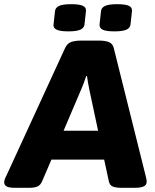

<svg xmlns="http://www.w3.org/2000/svg" viewBox="-48 -896 742 918"><path d="M25 2Q-6 2 -17 -5Q-28 -12 -28 -24Q-28 -31 -25 -39.5Q-22 -48 -17 -57L263 -666Q273 -688 291.5 -695Q310 -702 344 -702H422Q456 -702 473.5 -694.5Q491 -687 496 -666L648 -57Q650 -48 652 -39.5Q654 -31 653 -25Q653 -12 639.5 -5Q626 2 595 2H533Q507 2 491.5 -4Q476 -10 472 -31L450 -133H198L154 -31Q146 -11 131.5 -4.5Q117 2 91 2ZM340 -468 256 -271H421L379 -468Q376 -483 373 -499.5Q370 -516 368 -532H364Q354 -500 340 -468ZM499 -746Q459 -746 443 -754Q427 -762 428 -779L435 -843Q437 -860 455 -868Q473 -876 512 -876Q552 -876 568.5 -868Q585 -860 583 -843L576 -779Q574 -762 556 -754Q538 -746 499 -746ZM279 -746Q240 -746 223 -754Q206 -762 208 -779L215 -843Q217 -860 235 -868Q253 -876 292 -876Q332 -876 348.5 -868Q365 -860 363 -843L356 -779Q354 -762 336 -754Q318 -746 279 -746Z"/></svg>

Font: Asap Semi Expanded Semi Expanded ExtraBold
Style: Italic
Weight: 800
Width: 6
Italic angle: -6°
Designer: Pablo Cosgaya
Foundry: Omnibus-Type
Version: Version 3.001; ttfautohint (v1.8.4.7-5d5b)